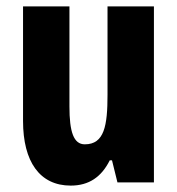

<svg xmlns="http://www.w3.org/2000/svg" viewBox="-20 -570 554 600"><path d="M461 -550H316V-274C316 -177 306 -119 245 -119C210 -119 197 -158 197 -237V-550H52V-192C52 -65 104 10 201 10C258 10 297 -17 323 -69H330L347 0H461Z"/></svg>

Font: Noto Sans Devanagari ExtraCondensed ExtraBold
Style: Regular
Weight: 800
Width: 2
Designer: Jelle Bosma - Monotype Design Team
Foundry: Monotype Imaging Inc.
Version: Version 2.004